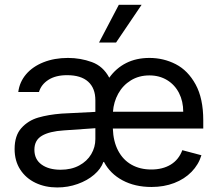

<svg xmlns="http://www.w3.org/2000/svg" viewBox="-20 -783 925 815"><path d="M421.4 -95.7H418.9Q408.2 -65.9 379.4 -41.3Q350.6 -16.6 309.6 -2Q268.6 12.7 222.7 12.7Q171.9 12.7 130.9 -6.8Q89.8 -26.4 65.9 -63.2Q42 -100.1 42 -150.4Q42 -207.5 70.8 -239.5Q99.6 -271.5 142.3 -283.9Q185.1 -296.4 241.2 -300.8L384.8 -308.1V-357.4Q384.8 -408.7 354.2 -436.3Q323.7 -463.9 264.6 -463.9Q216.3 -463.9 185.5 -444.1Q154.8 -424.3 145.5 -392.6H57.6Q63 -435.1 90.8 -467.8Q118.7 -500.5 164.8 -518.8Q210.9 -537.1 268.6 -537.1Q321.8 -537.1 369.9 -519.5Q418 -502 443.8 -453.1Q472.7 -493.7 515.6 -515.4Q558.6 -537.1 614.3 -537.1Q674.3 -537.1 726.1 -510.5Q777.8 -483.9 810.3 -424.6Q842.8 -365.2 842.8 -272.5V-237.3H459Q460.9 -182.1 481.7 -143.1Q502.4 -104 538.6 -83.7Q574.7 -63.5 622.1 -63.5Q670.4 -63.5 704.6 -84.2Q738.8 -105 753.9 -145.5L835 -124Q822.8 -84 793 -53.5Q763.2 -22.9 719.5 -6.1Q675.8 10.7 623 10.7Q552.7 10.7 500 -17.6Q447.3 -45.9 421.4 -95.7ZM237.3 -62.5Q282.7 -62.5 316.2 -80.6Q349.6 -98.6 367.2 -128.4Q384.8 -158.2 384.8 -192.4V-238.8L251 -229.5Q189.9 -225.6 158 -206.8Q126 -188 126 -147.5Q126 -106.4 156.5 -84.5Q187 -62.5 237.3 -62.5ZM757.8 -308.6Q757.8 -353 740 -387.9Q722.2 -422.9 689.5 -442.9Q656.7 -462.9 614.3 -462.9Q569.8 -462.9 535.6 -441.9Q501.5 -420.9 481.9 -385.5Q462.4 -350.1 459.5 -308.6ZM484.4 -762.7H581.1L472.7 -602.5H400.4Z"/></svg>

Font: Pretendard Std
Style: Regular
Weight: 400
Designer: Base glyphs from Inter by Rasmus Andersson; Hangeul glyphs from Noto Sans CJK(Source Han Sans) by Jang Soo-young and Kan
Foundry: Kil Hyung-jin
Version: Version 1.309